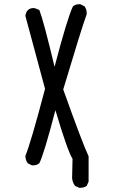

<svg xmlns="http://www.w3.org/2000/svg" viewBox="-20 -775 540 908"><path d="M361 113H354L335 104Q323 88 321 68L323 -24Q299 -62 242 -254Q188 -46 166 -3Q154 7 137 7H131L111 -3Q100 -19 100 -38Q125 -97 193 -355L100 -700Q105 -737 140 -737Q145 -737 166 -728Q186 -677 238 -459Q299 -692 325 -745Q337 -755 354 -755H360L380 -745Q390 -731 390 -714V-708Q364 -636 279 -352Q370 -97 399 -36V84L390 104Q378 113 361 113Z"/></svg>

Font: Xiaolai Mono SC
Style: Regular
Weight: 400
Monospace: yes
Designer: LXGW / Nozomi Seto
Version: Version 3.113;September 30, 2024